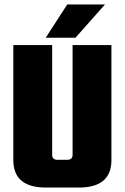

<svg xmlns="http://www.w3.org/2000/svg" viewBox="-20 -845 562 865"><path d="M307 -642H482V-124Q482 0 335 0H187Q40 0 40 -124V-642H215V-147Q215 -125 240 -125H282Q307 -125 307 -147ZM453 -825 320 -675H186L283 -825Z"/></svg>

Font: Teko
Style: Bold
Weight: 700
Designer: Manushi Parikh, Jonny Pinhorn
Foundry: Indian Type Foundry
Version: Version 1.106;PS 1.0;hotconv 1.0.78;makeotf.lib2.5.61930; tt